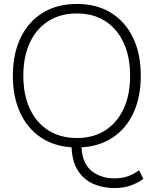

<svg xmlns="http://www.w3.org/2000/svg" viewBox="-20 -735 777 971"><path d="M558 216Q500 216 452 195Q404 174 374.5 128.5Q345 83 342 10Q250 4 183.5 -42Q117 -88 81 -167Q45 -246 45 -352Q45 -463 84.5 -544.5Q124 -626 196.5 -670.5Q269 -715 369 -715Q469 -715 541 -670.5Q613 -626 652.5 -545Q692 -464 692 -352Q692 -245 655.5 -165.5Q619 -86 551.5 -40.5Q484 5 392 10Q397 94 444.5 130.5Q492 167 558 167Q600 167 630.5 155Q661 143 683 126L705 169Q678 190 641.5 203Q605 216 558 216ZM369 -667Q286 -667 225 -628.5Q164 -590 131 -519.5Q98 -449 98 -352Q98 -255 131 -184.5Q164 -114 225 -75.5Q286 -37 369 -37Q452 -37 512 -75.5Q572 -114 605 -184.5Q638 -255 638 -352Q638 -449 605 -519.5Q572 -590 512 -628.5Q452 -667 369 -667Z"/></svg>

Font: Prodigy Sans Light
Style: Regular
Weight: 300
Designer: Wei Huang
Foundry: Wei Huang
Version: Version 1.003; ttfautohint (v1.8.3)